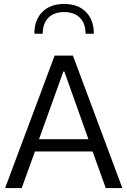

<svg xmlns="http://www.w3.org/2000/svg" viewBox="-20 -960 650 980"><path d="M307.4 -939.9Q236.7 -939.9 196.1 -899Q155.4 -858.1 155.4 -787.7H197.9Q197.9 -839.9 226.8 -869.2Q255.6 -898.4 307.4 -898.4Q359.3 -898.4 388 -869.2Q416.7 -839.9 416.7 -787.7H459.1Q459.1 -858.1 418.6 -899Q378.1 -939.9 307.4 -939.9ZM158.4 -186.8H452.7L519.7 0H604.5L352.2 -676.2H258.9L6 0H90.7ZM303.4 -594.8H308.3L431.4 -249.5H179.2Z"/></svg>

Font: Estedad VF
Style: Regular
Weight: 100
Designer: Amin Abedi
Version: Version 7.3